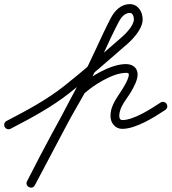

<svg xmlns="http://www.w3.org/2000/svg" viewBox="-39 -585 820 918"><path d="M11.7 30.6C11.7 30.6 11.7 30.6 11.7 30.6C111.1 -21.1 207.7 -72.5 296 -142.5C386.1 -213.9 472.1 -289.8 558.8 -365.2C558.8 -365.2 558.6 -365 558.5 -364.9C558.4 -364.8 558.2 -364.7 558.2 -364.7C593 -393 643.1 -445 643.1 -492.3C643.1 -528.3 621.3 -565.3 581.6 -565.3C540 -565.3 509.7 -534.5 491.4 -499.8C439.9 -401.9 399.4 -297.9 345.6 -201.2C345.6 -201.2 345.6 -201.1 345.5 -201C345.5 -200.9 345.4 -200.8 345.4 -200.8C260.4 -40.2 175.4 120.5 90.4 281.2C83.9 293.5 90.1 304.5 99.5 309.4C108.8 314.2 121.4 312.9 127.7 300.5C204 150.9 282.7 2.8 367.2 -142.4C367.2 -142.6 366.2 -141.3 365.1 -140C364 -138.6 363 -137.3 363.1 -137.4C408.3 -178.2 500.3 -236.6 562.8 -236.6C569.8 -236.6 576.9 -237.2 576.9 -228.9C576.9 -211 562.2 -186.4 553.7 -171.3C527.8 -125.3 489.3 -87 489.3 -30.3C489.2 2.2 511.2 31.1 545.5 31.1C611.2 31.1 698.2 -24.3 751.5 -59.5C761.2 -65.8 763.9 -78.9 757.5 -88.5C751.2 -98.2 738.1 -100.9 728.5 -94.5C728.5 -94.5 728.5 -94.5 728.5 -94.5C683.2 -64.8 601.1 -10.9 545.5 -10.9C535.1 -10.9 531.2 -21.2 531.3 -30.2C531.3 -75.9 568.9 -112.7 590.3 -150.7C602.9 -173.1 618.9 -202.5 618.9 -228.9C618.9 -262.3 593.5 -278.6 562.8 -278.6C489.1 -278.6 388.3 -216.8 334.9 -168.6C334.8 -168.5 333.8 -167.3 332.9 -166.1C331.9 -164.9 330.9 -163.7 330.8 -163.6C246 -17.6 166.9 131.1 90.3 281.5C84 293.8 90.1 304.8 99.3 309.6C108.6 314.5 121.1 313.1 127.6 300.8C212.5 140.1 297.5 -20.5 382.6 -181.2C382.6 -181.2 382.5 -181.1 382.5 -181C382.4 -180.9 382.4 -180.8 382.4 -180.8C436.3 -277.8 476.9 -382 528.6 -480.2C539.1 -500.2 556.6 -523.3 581.6 -523.3C596.7 -523.3 601.1 -503.9 601.1 -492.3C601.1 -460.5 555.1 -416.2 531.8 -397.3C531.8 -397.3 531.6 -397.2 531.5 -397.1C531.4 -397 531.2 -396.8 531.2 -396.8C445 -321.9 359.5 -246.5 270 -175.5C183.7 -107.1 89.3 -57.1 -7.7 -6.6C-18 -1.3 -22 11.4 -16.6 21.7C-11.3 32 1.4 36 11.7 30.6Z"/></svg>

Font: FRB American Cursive Guidelines Medium
Style: Italic
Weight: 500
Italic angle: -25°
Version: Version 2.0;Modular Font Editor K font №1